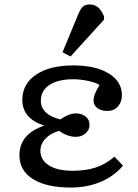

<svg xmlns="http://www.w3.org/2000/svg" viewBox="-20 -826 620 860"><path d="M297 14Q188 14 127.5 -24Q67 -62 67 -130Q67 -225 177 -263V-264Q80 -295 80 -379Q80 -450 141.5 -491.5Q203 -533 308 -533Q408 -533 467 -497Q526 -461 526 -400Q526 -369 508 -349Q490 -329 461 -329Q433 -329 416 -342Q399 -355 399 -375Q399 -403 426 -445Q410 -456 375 -463.5Q340 -471 308 -471Q240 -471 201.5 -445.5Q163 -420 163 -375Q163 -313 250 -291Q289 -318 319 -318Q346 -318 363.5 -304Q381 -290 381 -267Q381 -244 363 -228.5Q345 -213 319 -213Q301 -213 280.5 -220.5Q260 -228 245 -240Q206 -229 183.5 -205Q161 -181 161 -151Q161 -109 199.5 -85Q238 -61 305 -61Q364 -61 408 -75.5Q452 -90 493 -124L531 -84Q490 -36 430 -11Q370 14 297 14ZM296 -573 260 -592 330 -761Q341 -787 351.5 -796.5Q362 -806 381 -806Q403 -806 418 -794Q433 -782 446 -753V-738Z"/></svg>

Font: Literata 7pt
Style: Regular
Weight: 400
Designer: Latin by Veronika Burian and Jose Scaglione. Greek by Irene Vlachou. Cyrillic by Vera Evstafieva.
Foundry: TypeTogether
Version: Version 3.002